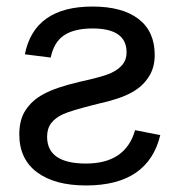

<svg xmlns="http://www.w3.org/2000/svg" viewBox="-20 -557 540 587"><path d="M39 -146Q39 -191 58 -220Q68 -235 81 -247Q94 -259 113.5 -269.5Q133 -280 159.5 -289Q186 -298 224 -307Q297 -323 320 -334Q343 -345 355 -360Q367 -375 367 -397Q367 -470 263 -470Q208 -470 176.5 -449.5Q145 -429 135 -381L56 -391Q85 -537 263 -537Q354 -537 403.5 -499Q453 -461 453 -389Q453 -349 434 -321Q425 -307 412.5 -295.5Q400 -284 382 -274Q364 -264 338.5 -255.5Q313 -247 277 -239Q197 -219 173 -208Q149 -197 136.5 -180.5Q124 -164 124 -139Q124 -57 243 -57Q364 -57 393 -159L470 -144Q433 10 243 10Q147 10 93 -30.5Q39 -71 39 -146Z"/></svg>

Font: Libra Sans
Style: Regular
Weight: 400
Foundry: Context Ltd
Version: Version 1.000; ttfautohint (v1.3)